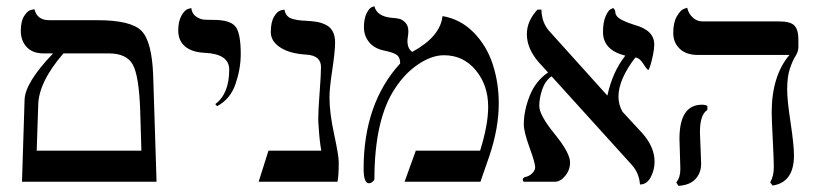

<svg xmlns="http://www.w3.org/2000/svg" viewBox="-20 -585 2631 618"><path d="M184.1 -413.1Q104 -320.3 103 -246.1L98.1 -100.1H435.1L431.2 -231Q427.2 -341.8 407.2 -377.4Q387.2 -413.1 330.1 -413.1ZM50.8 0 59.1 -263.2Q60.1 -318.4 150.9 -413.1H120.1Q85 -413.1 65.9 -433.6Q46.9 -454.1 46.9 -485.8Q46.9 -516.6 57.9 -533.7Q68.8 -550.8 80.1 -553.2L90.8 -555.2Q99.6 -520 138.2 -520H293.9Q401.9 -520 435.5 -485.6Q469.2 -451.2 473.1 -340.8L483.9 0Z M678.7 -243.2 672.9 -250Q717.8 -283.2 717.8 -360.8Q717.8 -411.6 638.7 -415Q597.7 -417 575.7 -435.5Q553.7 -454.1 553.7 -486.8Q553.7 -516.6 564.2 -534.9Q574.7 -553.2 585.4 -556.2L595.7 -559.1Q597.7 -541 610.8 -532Q624 -522.9 635 -522Q646 -521 667 -521Q720.2 -521 737.5 -500Q754.9 -479 754.9 -411.1Q754.9 -364.3 738.3 -315.2Q721.7 -266.1 678.7 -243.2Z M1040.5 -272Q1040.5 -222.2 1055.4 -153.1Q1070.3 -84 1070.3 -63Q1070.3 -19 1066.4 0H812.5L844.2 -100.1H1014.2Q1008.3 -130.9 1005.4 -181.2Q1004.4 -188 1004.4 -204.1Q1004.4 -230 1008.8 -287.6Q1013.2 -345.2 1013.2 -369.1Q1013.2 -406.2 966.3 -409.2Q913.1 -412.1 882.3 -432.1Q851.6 -452.1 851.6 -481.9Q851.6 -514.2 862.5 -532Q873.5 -549.8 884.3 -551.8L895.5 -554.2Q899.4 -532.2 917.5 -525.6Q935.5 -519 965.3 -518.1Q985.4 -517.1 999.8 -514.6Q1014.2 -512.2 1028.8 -505.1Q1043.5 -498 1051 -483.6Q1058.6 -469.2 1058.6 -448.2Q1058.6 -420.4 1049.6 -360.6Q1040.5 -300.8 1040.5 -272Z M1404.3 -533.2Q1462.4 -523.4 1504.4 -480.7Q1546.4 -438 1565.9 -378.4Q1585.4 -318.8 1585.4 -252Q1585.4 -172.9 1555.2 -83L1526.4 0H1282.2L1318.4 -100.1H1525.4Q1551.3 -183.1 1551.3 -241.2Q1551.3 -311 1511.2 -359.1Q1471.2 -407.2 1409.2 -407.2Q1370.1 -407.2 1327.1 -378.7Q1284.2 -350.1 1252.4 -301.8Q1185.5 -202.6 1185.1 -8.8Q1185.1 -4.9 1179.2 0Q1173.3 4.9 1167.5 4.9Q1150.4 4.9 1150.4 -42Q1150.4 -252 1268.1 -380.9Q1268.1 -399.9 1257.6 -408Q1247.1 -416 1213.4 -422.9Q1183.6 -429.7 1167.5 -450Q1151.4 -470.2 1151.4 -497.1Q1151.4 -524.9 1159.9 -542Q1168.5 -559.1 1176.8 -562L1185.1 -564.9Q1192.9 -532.7 1239.3 -527.8Q1255.4 -526.9 1265.4 -524.4Q1275.4 -522 1284.9 -512Q1294.4 -502 1294.4 -484.9Q1294.4 -476.1 1293 -467.5Q1291.5 -459 1291.5 -453.1Q1291.5 -428.2 1307.1 -418Q1397.5 -467.3 1404.3 -533.2Z M2085.9 -441.9Q2085.9 -427.7 2081.8 -408Q2077.6 -388.2 2073.2 -374Q2068.8 -359.9 2066.9 -359.9Q2063 -359.9 2050.8 -379.4Q2038.6 -398.9 2024.9 -399.9Q1970.7 -329.1 1970.7 -273.9Q1970.7 -248.5 1983.4 -225.6L2048.8 -154.8Q2086.9 -110.8 2086.9 -64.9Q2086.9 -38.1 2074.5 -14.6Q2062 8.8 2040 8.8Q2037.1 -28.3 2013.7 -54.2L1755.4 -339.4Q1734.9 -325.2 1725.3 -297.1Q1715.8 -269 1715.8 -244.1Q1715.8 -214.4 1765.4 -153.6Q1814.9 -92.8 1814.9 -62Q1814.9 -38.1 1799.3 -19Q1783.7 0 1765.6 0H1665Q1663.1 -3.9 1662.6 -5.9Q1662.6 -12.7 1669.9 -15.1Q1682.1 -17.1 1692.4 -26.6Q1702.6 -36.1 1702.6 -46.9Q1702.6 -60.1 1684.3 -110.6Q1666 -161.1 1666 -184.1Q1666 -229 1685.1 -276.9Q1704.1 -324.7 1744.1 -351.6L1713.9 -384.8Q1675.8 -428.7 1675.8 -475.1Q1675.8 -517.1 1710 -554.2H1722.7Q1723.6 -512.2 1748 -484.9L1933.6 -278.8L1935.1 -277.8Q1951.7 -354 1992.7 -405.8Q1920.9 -423.8 1920.9 -481.9Q1920.9 -512.7 1929 -531.7Q1937 -550.8 1945.3 -555.2L1953.6 -559.1Q1960.4 -554.2 1960.7 -544.7Q1960.9 -535.2 1972.9 -526.1Q1984.9 -517.1 2022 -504.9Q2085.9 -487.8 2085.9 -441.9Z M2232.9 -159.2Q2232.9 -150.4 2234.9 -109.1Q2236.8 -67.9 2236.8 -58.1Q2236.8 -28.3 2218.3 -8.5Q2199.7 11.2 2163.6 13.2L2156.7 2Q2169.9 -13.2 2169.9 -41Q2169.9 -49.8 2168.5 -88.9Q2167 -127.9 2167 -138.2Q2167 -248 2239.7 -248Q2249.5 -248 2256.8 -244.1V-231Q2232.9 -216.3 2232.9 -159.2ZM2513.7 -295.9Q2513.7 -262.7 2524.7 -190.4Q2535.6 -118.2 2535.6 -85Q2535.6 2 2466.8 12.2L2459 2Q2471.2 -19 2470.7 -48.8Q2470.7 -69.8 2467.3 -136Q2463.9 -202.1 2463.9 -223.1Q2463.9 -340.3 2521 -408.2H2225.6Q2188.5 -408.2 2167.7 -428.2Q2147 -448.2 2147 -479Q2147 -512.2 2158.4 -532Q2169.9 -551.8 2180.7 -556.2L2191.9 -560.1Q2195.8 -542 2209.2 -529.1Q2222.7 -516.1 2240.7 -516.1H2486.8Q2524.9 -516.1 2537.4 -502.4Q2549.8 -488.8 2549.8 -458V-434.1Q2549.8 -418.9 2540.8 -405Q2531.7 -391.1 2522.7 -365Q2513.7 -338.9 2513.7 -295.9Z"/></svg>

Font: Linux Libertine
Style: Regular
Weight: 400
Designer: Philipp H. Poll
Foundry: Philipp H. Poll
Version: Version 5.3.0 ; ttfautohint (v0.9)